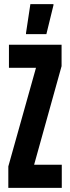

<svg xmlns="http://www.w3.org/2000/svg" viewBox="-20 -903 338 923"><path d="M20 0V-103L153 -577H23V-688H276V-585L144 -111H277V0ZM105 -739V-744L126 -883H237V-878L203 -739Z"/></svg>

Font: Saira UltraCondensed ExtraBold
Style: Regular
Weight: 800
Width: 1
Designer: Hector Gatti with collaboration of the Omnibus-Type team
Foundry: Omnibus-Type
Version: Version 1.101